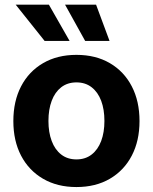

<svg xmlns="http://www.w3.org/2000/svg" viewBox="-20 -775 643 807"><path d="M301.3 11.2Q220.7 11.2 160.9 -23.7Q101.1 -58.6 68.6 -120.8Q36.1 -183.1 36.1 -266.1Q36.1 -349.6 68.6 -412.1Q101.1 -474.6 160.9 -509.5Q220.7 -544.4 301.3 -544.4Q382.3 -544.4 441.9 -509.5Q501.5 -474.6 533.9 -412.1Q566.4 -349.6 566.4 -266.1Q566.4 -183.1 533.9 -120.8Q501.5 -58.6 441.9 -23.7Q382.3 11.2 301.3 11.2ZM301.3 -105Q338.9 -105 365.2 -125.5Q391.6 -146 405.3 -182.4Q418.9 -218.8 418.9 -266.6Q418.9 -314.9 405.3 -351.3Q391.6 -387.7 365.2 -408.2Q338.9 -428.7 301.3 -428.7Q263.7 -428.7 237.3 -408.2Q210.9 -387.7 197.3 -351.3Q183.6 -314.9 183.6 -266.6Q183.6 -218.8 197.3 -182.4Q210.9 -146 237.3 -125.5Q263.7 -105 301.3 -105ZM337.9 -603 253.4 -755.4H383.8L440.4 -603ZM167.5 -603 45.9 -755.4H185.5L272.5 -603Z"/></svg>

Font: Inter 20pt
Style: Bold
Weight: 700
Version: Version 4.001;git-66647c0bb